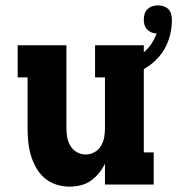

<svg xmlns="http://www.w3.org/2000/svg" viewBox="-20 -689 662 717"><path d="M239 8Q214 8 189.5 0Q165 -8 146 -24.5Q127 -41 114.5 -63.5Q102 -86 95 -110Q88 -134 85.5 -159.5Q83 -185 83 -210V-400H46V-520H228V-210Q228 -193 231 -176Q234 -159 243 -144Q252 -129 267.5 -120.5Q283 -112 300 -112Q317 -112 332.5 -120.5Q348 -129 357 -144Q366 -159 369 -176Q372 -193 372 -210V-400H335V-520H517V-120H554V0H372V-78Q363 -59 349.5 -42.5Q336 -26 319 -14Q302 -2 281 3Q260 8 239 8ZM444 -400 427 -451Q449 -457 470.5 -466Q492 -475 511 -489Q530 -503 543.5 -522.5Q557 -542 565 -564Q555 -564 545.5 -568Q536 -572 529 -579.5Q522 -587 519.5 -596.5Q517 -606 517 -616Q517 -627 520 -637Q523 -647 530.5 -654.5Q538 -662 548.5 -665.5Q559 -669 569 -669Q580 -669 591 -665.5Q602 -662 609.5 -654Q617 -646 619.5 -635Q622 -624 622 -613Q622 -576 609.5 -539.5Q597 -503 572 -475Q547 -447 513.5 -429Q480 -411 444 -400Z"/></svg>

Font: Iosevka Etoile Heavy
Style: Regular
Weight: 900
Designer: Belleve Invis
Foundry: Belleve Invis
Version: Version 22.1.2; ttfautohint (v1.8.4)